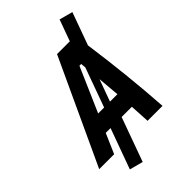

<svg xmlns="http://www.w3.org/2000/svg" viewBox="-322 -936 1198 1198"><g transform="rotate(-45 277.0 -337.0)"><path d="M191.9 160.2 297.4 -131.3H387.7C390.6 -87.4 393.1 -43.9 395 0H526.9C513.7 -198.7 492.7 -397 464.8 -595.7L543 -811.5L454.1 -835.4L402.8 -693.8H290L-31.7 0H100.1L157.2 -131.3H199.7L102.5 136.2ZM262.2 -250.5H209.5L337.4 -543.5H353C354 -532.2 355 -521 356 -510.3ZM366.7 -396C371.1 -347.7 375.5 -298.8 379.4 -250.5H314Z"/></g></svg>

Font: Cascadia Code NF
Style: Bold Italic
Weight: 700
Italic angle: -10°
Monospace: yes
Designer: Aaron Bell
Foundry: Saja Typeworks
Version: Version 2404.023